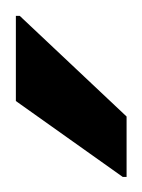

<svg xmlns="http://www.w3.org/2000/svg" viewBox="12 -784 183 248"><g transform="rotate(-90 104.0 -659.5)"><path d="M0 -588V-593L98 -731H208V-726L78 -588Z"/></g></svg>

Font: Saira Thin Medium
Style: Regular
Weight: 500
Version: Version 1.101